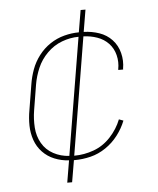

<svg xmlns="http://www.w3.org/2000/svg" viewBox="-53 -678 681 826"><g transform="rotate(-5 288.0 -265.5)"><path d="M204 102H225L241 8H245Q279 8 313.5 -0.5Q348 -9 379 -30Q410 -51 432.5 -80.5Q455 -110 468 -143L449 -150Q433 -109 401.5 -75Q370 -41 328.5 -26Q287 -11 245 -11H244L328 -519Q359 -518 387.5 -508Q416 -498 436 -477Q456 -456 463.5 -426Q471 -396 465 -365V-362H486V-366Q492 -400 483.5 -433.5Q475 -467 452.5 -491Q430 -515 398 -526Q366 -537 331 -538L347 -633H326L310 -538Q279 -538 246.5 -529.5Q214 -521 185.5 -502Q157 -483 136 -455.5Q115 -428 103.5 -396.5Q92 -365 87 -333L69 -223Q63 -190 63.5 -157Q64 -124 74.5 -94Q85 -64 106.5 -41.5Q128 -19 157.5 -7Q187 5 220 7ZM223 -12Q186 -14 154.5 -31Q123 -48 105.5 -78.5Q88 -109 85.5 -146Q83 -183 89 -220L107 -330Q113 -366 128 -401Q143 -436 171 -464Q199 -492 235 -505.5Q271 -519 307 -519Z"/></g></svg>

Font: Iosevka Sparkle Thin
Style: Italic
Weight: 100
Italic angle: -9°
Designer: Belleve Invis
Foundry: Belleve Invis
Version: Version 4.5.0; ttfautohint (v1.8.3)